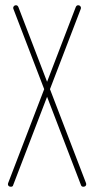

<svg xmlns="http://www.w3.org/2000/svg" viewBox="-20 -710 358 730"><path d="M21 0Q15 0 12 -4Q9 -8 11 -14L148 -371L31 -676Q29 -681 32 -685.5Q35 -690 41 -690Q47 -690 50 -683L159 -399L268 -683Q271 -690 277 -690Q283 -690 286 -685.5Q289 -681 287 -676L170 -371L307 -14Q309 -8 306 -4Q303 0 297 0Q290 0 288 -6L159 -342L30 -6Q29 0 21 0Z"/></svg>

Font: Zen Loop
Style: Regular
Weight: 400
Designer: Yoshimichi Ohira
Foundry: A-1 Corp ZenFonts
Version: Version 1.000; ttfautohint (v1.8.3)